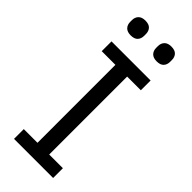

<svg xmlns="http://www.w3.org/2000/svg" viewBox="-286 -933 972 972"><g transform="rotate(45 200.0 -447.0)"><path d="M340 0H60V-70H158V-628H60V-698H340V-628H242V-70H340ZM107 -788Q82 -788 69.5 -801Q57 -814 57 -835V-847Q57 -868 69.5 -881Q82 -894 107 -894Q133 -894 145 -881Q157 -868 157 -847V-835Q157 -814 145 -801Q133 -788 107 -788ZM293 -788Q268 -788 255.5 -801Q243 -814 243 -835V-847Q243 -868 255.5 -881Q268 -894 293 -894Q319 -894 331 -881Q343 -868 343 -847V-835Q343 -814 331 -801Q319 -788 293 -788Z"/></g></svg>

Font: IBM Plex Sans Var
Style: Regular
Weight: 400
Designer: Mike Abbink, Paul van der Laan, Pieter van Rosmalen
Foundry: Bold Monday
Version: Version 3.000